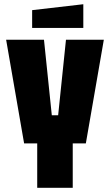

<svg xmlns="http://www.w3.org/2000/svg" viewBox="-20 -888 520 908"><path d="M156 0V-210H94L9 -700H188L225 -343H255L292 -700H471L386 -210H324V0ZM132 -756V-840L374 -868V-756Z"/></svg>

Font: Tektur Condensed
Style: Bold
Weight: 700
Width: 3
Designer: Adam Jagosz
Foundry: Adam Jagosz
Version: Version 1.005;gftools[0.9.30]